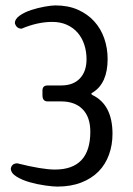

<svg xmlns="http://www.w3.org/2000/svg" viewBox="-20 -567 491 710"><path d="M396 -72Q396 -31 383 5Q370 41 344.5 67Q319 93 280.5 108Q242 123 192 123Q177 123 148 119Q119 115 90.5 107Q62 99 41 86Q20 73 20 56Q24 37 44 37Q136 60 183 60Q314 60 314 -80Q314 -134 285.5 -163Q257 -192 206 -192H156Q137 -192 137 -215V-232Q137 -251 156 -251H206Q251 -251 275.5 -277Q300 -303 300 -348Q300 -376 292 -401Q284 -426 268 -445Q252 -464 228 -475Q204 -486 173 -486Q119 -486 60 -461Q41 -461 35 -481Q35 -497 53 -509.5Q71 -522 95.5 -530Q120 -538 145.5 -542.5Q171 -547 185 -547Q232 -547 268 -531Q304 -515 328.5 -488Q353 -461 365.5 -425Q378 -389 378 -349Q378 -259 323 -225Q318 -223 318 -221Q318 -217 323 -215Q396 -179 396 -72Z"/></svg>

Font: Jura
Style: Regular
Weight: 400
Designer: Ed Merritt
Foundry: Ten by Twenty
Version: Version 1.007